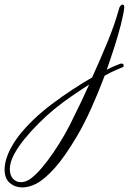

<svg xmlns="http://www.w3.org/2000/svg" viewBox="-370 -349 583 840"><path d="M-273 471Q-304 471 -327 451.5Q-350 432 -350 392Q-349 344 -316.5 288Q-284 232 -224 175Q-190 142 -144.5 107.5Q-99 73 -51.5 42Q-4 11 33 -10Q68 -87 100 -164.5Q132 -242 150 -308Q152 -318 157 -323.5Q162 -329 166 -329Q176 -329 173 -311Q170 -285 158.5 -240Q147 -195 130.5 -143.5Q114 -92 97 -44Q107 -49 115.5 -53Q124 -57 131 -60L156 -70Q158 -70 159 -70.5Q160 -71 161 -71Q171 -71 171 -62Q171 -55 164 -54Q152 -49 132.5 -40.5Q113 -32 88 -18Q61 54 30 123Q-1 192 -31 243Q-85 335 -129.5 385Q-174 435 -212 455Q-244 471 -273 471ZM-279 448Q-258 448 -238 434Q-215 418 -188.5 387Q-162 356 -135.5 317Q-109 278 -86 237.5Q-63 197 -48 164Q-32 132 -14.5 95.5Q3 59 20 21Q-16 44 -55.5 71Q-95 98 -133 129Q-167 157 -201 191Q-235 225 -263.5 260Q-292 295 -309.5 328.5Q-327 362 -327 391Q-327 418 -313 433Q-299 448 -279 448Z"/></svg>

Font: Birthstone Bounce
Style: Regular
Weight: 400
Designer: Robert E. Leuschke
Foundry: Rob Leuschke
Version: Version 1.010; ttfautohint (v1.8.3)